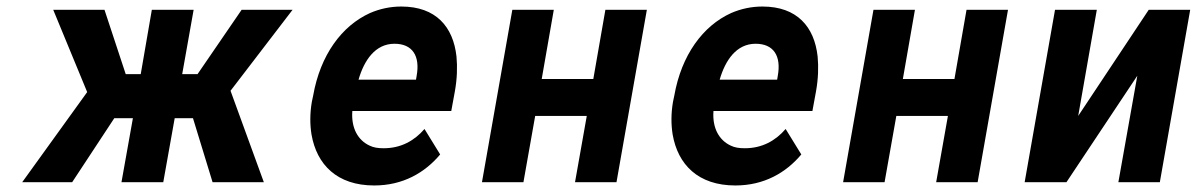

<svg xmlns="http://www.w3.org/2000/svg" viewBox="-20 -558 3665 588"><path d="M571 -196 631 0H788L686 -280L876 -528H720L585 -331H538L573 -528H445L411 -331H365L300 -528H143L247 -276L48 0H201L330 -196H387L352 0H480L515 -196Z M1328 -85 1280 -163C1249 -127 1208 -104 1155 -104C1138 -104 1124 -106 1112 -112C1077 -128 1055 -165 1059 -218H1362L1373 -278C1380 -317 1381 -353 1378 -385C1368 -476 1315 -538 1209 -538C1175 -538 1143 -531 1113 -518C1027 -479 961 -390 939 -265L935 -246C929 -211 929 -177 934 -146C950 -54 1012 10 1126 10C1214 10 1281 -29 1328 -85ZM1256 -326 1254 -314H1078C1095 -373 1129 -424 1188 -424C1243 -424 1267 -387 1256 -326Z M1868 0 1961 -528H1834L1797 -316H1639L1676 -528H1549L1456 0H1583L1619 -203H1777L1741 0Z M2434 -85 2386 -163C2355 -127 2314 -104 2261 -104C2244 -104 2230 -106 2218 -112C2183 -128 2161 -165 2165 -218H2468L2479 -278C2486 -317 2487 -353 2484 -385C2474 -476 2421 -538 2315 -538C2281 -538 2249 -531 2219 -518C2133 -479 2067 -390 2045 -265L2041 -246C2035 -211 2035 -177 2040 -146C2056 -54 2118 10 2232 10C2320 10 2387 -29 2434 -85ZM2362 -326 2360 -314H2184C2201 -373 2235 -424 2294 -424C2349 -424 2373 -387 2362 -326Z M2974 0 3067 -528H2940L2903 -316H2745L2782 -528H2655L2562 0H2689L2725 -203H2883L2847 0Z M3498 -528 3282 -203 3339 -528H3211L3118 0H3246L3463 -326L3405 0H3532L3625 -528Z"/></svg>

Font: Asimov
Style: NarIt
Weight: 500
Designer: Google
Version: Version 2.000980; 2014